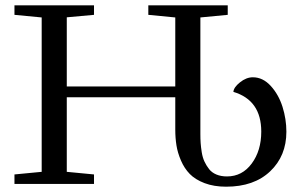

<svg xmlns="http://www.w3.org/2000/svg" viewBox="-20 -683 1134 713"><path d="M33.7 0V-35.2L134.8 -44.9V-618.2L33.7 -627.9V-663.1H329.1V-627.9L228 -618.7V-361.8H630.9V-618.2L530.8 -627.9V-663.1H825.7V-627.9L724.1 -618.2V-186Q724.1 -167 725.1 -152.1Q726.1 -137.2 729.2 -117.4Q732.4 -97.7 739.3 -83Q746.1 -68.4 756.3 -55.2Q766.6 -42 783.7 -34.9Q800.8 -27.8 822.8 -27.8Q879.4 -27.8 914.8 -75.7Q950.2 -123.5 950.2 -194.3Q950.2 -311 846.7 -341.8Q847.7 -358.4 871.1 -377.2Q894.5 -396 918.9 -396Q956.1 -396 985.4 -364Q1014.6 -332 1029.1 -286.4Q1043.5 -240.7 1043.5 -193.8Q1043.5 -104 983.4 -46.9Q923.3 10.3 819.8 10.3Q774.4 10.3 739.7 -2.9Q705.1 -16.1 684.8 -36.9Q664.6 -57.6 652.1 -86.7Q639.6 -115.7 635.3 -143.1Q630.9 -170.4 630.9 -201.7V-321.8H228V-44.9L329.1 -35.2V0Z"/></svg>

Font: Elstob 8pt
Style: Regular
Weight: 400
Designer: Peter S. Baker
Version: Version 1.015